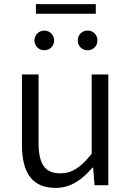

<svg xmlns="http://www.w3.org/2000/svg" viewBox="-20 -903 642 936"><path d="M251 13C326 13 380 -27 431 -86H434L441 0H508V-540H427V-153C373 -87 332 -58 275 -58C199 -58 168 -103 168 -207V-540H87V-197C87 -59 138 13 251 13ZM196 -658C223 -658 244 -679 244 -706C244 -732 223 -754 196 -754C169 -754 148 -732 148 -706C148 -679 169 -658 196 -658ZM155 -836H447V-883H155ZM407 -658C435 -658 455 -679 455 -706C455 -732 435 -754 407 -754C379 -754 359 -732 359 -706C359 -679 379 -658 407 -658Z"/></svg>

Font: Genne Gothic Normal
Style: Regular
Weight: 350
Designer: Ryoko NISHIZUKA (kana & ideographs); Paul D. Hunt (Latin, Greek & Cyrillic); Wenlong ZHANG (bopomofo); Sandoll Communica
Foundry: Adobe Systems Incorporated
Version: Version 1.004;PS 1.004;hotconv 16.6.51;makeotf.lib2.5.65220